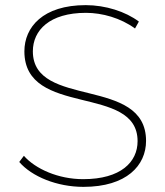

<svg xmlns="http://www.w3.org/2000/svg" viewBox="-20 -724 644 748"><path d="M305 4C474 4 549 -80 549 -175C549 -429 108 -299 108 -524C108 -606 173 -674 315 -674C378 -674 450 -654 506 -613L521 -640C469 -679 391 -704 314 -704C147 -704 75 -618 75 -524C75 -265 516 -398 516 -174C516 -93 451 -26 304 -26C207 -26 118 -66 73 -117L55 -93C104 -36 202 4 305 4Z"/></svg>

Font: Talent ExtraLight
Style: Regular
Weight: 200
Designer: Mike Powis
Version: Version 1.001;hotconv 1.0.109;makeotfexe 2.5.65596